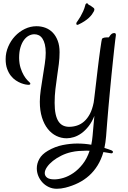

<svg xmlns="http://www.w3.org/2000/svg" viewBox="-20 -855 785 1177"><path d="M630.4 -19.5Q627.4 17.6 620.1 51.8Q631.8 55.7 642.6 59.1Q653.3 62.5 663.1 66.4Q672.4 70.3 672.4 76.7Q672.4 80.1 669.7 82.5Q667 85 662.1 85Q659.7 85 646.7 82.5Q633.8 80.1 613.8 77.1Q600.6 123 578.4 158.9Q556.2 194.8 526.6 221.4Q497.1 248 460.2 266.4Q423.3 284.7 380.9 295.4Q353.5 302.2 328.1 302.2Q301.8 302.2 279.3 291.7Q256.8 281.2 240.5 263.7Q224.1 246.1 214.8 223.6Q205.6 201.2 205.6 176.8Q205.6 147.5 221.2 119.1Q236.8 90.8 273.4 69.3Q317.4 43.5 364.3 34.2Q411.1 24.9 453.6 24.9Q499 24.9 539.6 32.2Q542 19.5 544.2 6.3Q546.4 -6.8 547.4 -21Q548.3 -35.2 550.3 -53.7Q551.8 -69.3 553.7 -92.3Q555.7 -115.2 558.6 -144.5Q543.5 -106.9 522.9 -80.8Q502.4 -54.7 479.7 -38.3Q457 -22 433.3 -14.6Q409.7 -7.3 388.7 -7.3Q355.5 -7.3 325.7 -21.7Q295.9 -36.1 273.2 -64.5Q250.5 -92.8 237.3 -134.8Q224.1 -176.8 224.1 -231.4Q224.1 -263.2 229.7 -303.2Q235.4 -343.3 242.2 -384.3Q249 -425.3 254.6 -463.6Q260.3 -502 260.3 -530.8Q260.3 -561.5 254.9 -583Q249.5 -604.5 240.2 -618.4Q231 -632.3 218.3 -638.7Q205.6 -645 190.4 -645Q173.8 -645 157.2 -636.5Q140.6 -627.9 127.2 -610.1Q113.8 -592.3 105.5 -564.9Q97.2 -537.6 97.2 -500Q97.7 -465.3 106.2 -438.7Q114.7 -412.1 125.7 -393.6Q136.7 -375 146.7 -364.5Q156.7 -354 160.2 -351.1Q166 -346.2 166 -342.3Q166 -338.4 163.1 -336.7Q160.2 -335 152.3 -335Q147.9 -335 136.2 -337.2Q124.5 -339.4 109.1 -345.2Q93.8 -351.1 77.1 -362.1Q60.5 -373 46.6 -390.6Q32.7 -408.2 23.7 -433.1Q14.6 -458 14.6 -492.7Q14.6 -532.2 30.3 -568.8Q45.9 -605.5 72 -633.3Q98.1 -661.1 132.3 -677.7Q166.5 -694.3 204.1 -694.3Q232.4 -694.3 258.1 -684.8Q283.7 -675.3 303 -655.5Q322.3 -635.7 333.7 -605.7Q345.2 -575.7 345.2 -534.7Q345.2 -499.5 340.6 -462.6Q335.9 -425.8 330.1 -387Q324.2 -348.1 319.6 -307.6Q314.9 -267.1 314.9 -224.6Q314.9 -184.1 321 -156Q327.1 -127.9 338.6 -110.6Q350.1 -93.3 366.7 -85.4Q383.3 -77.6 403.8 -77.6Q428.2 -77.6 451.9 -85.2Q475.6 -92.8 495.6 -110.4Q515.6 -127.9 530.8 -156.2Q545.9 -184.6 554.2 -226.1Q555.2 -230.5 557.4 -249.3Q559.6 -268.1 563 -295.9Q566.4 -323.7 570.3 -357.9Q574.2 -392.1 578.4 -427.2Q582.5 -462.4 586.9 -495.8Q591.3 -529.3 595 -555.9Q598.6 -582.5 601.6 -599.4Q604.5 -616.2 606 -618.2Q607.9 -620.1 612.3 -622.1Q615.7 -623.5 621.6 -624.8Q627.4 -626 636.2 -626Q638.2 -626 640.1 -625.7Q642.1 -625.5 644.5 -625.5Q647 -625.5 649.7 -629.6Q652.3 -633.8 656.2 -638.9Q660.2 -644 666 -648.2Q671.9 -652.3 680.7 -652.3Q690.4 -652.3 690.4 -641.1L689.9 -634.8Q689 -628.9 686.3 -607.9Q683.6 -586.9 680.2 -554.9Q676.8 -522.9 672.4 -481.4Q668 -439.9 663.3 -393.6Q658.7 -347.2 654.1 -297.6Q649.4 -248 645 -199.2Q640.6 -150.4 637 -104.5Q633.3 -58.6 630.4 -19.5ZM313 244.6Q338.4 244.6 369.1 235.4Q399.9 226.1 430.2 205.3Q460.4 184.6 486.8 151.1Q513.2 117.7 529.3 69.3Q523.4 68.8 517.3 68.8Q511.2 68.8 505.4 68.8Q484.9 68.8 462.4 70.6Q439.9 72.3 416.5 77.6Q385.7 84.5 356.4 98.9Q327.1 113.3 304.4 131.3Q281.7 149.4 268.1 169.2Q254.4 189 254.4 206.1Q254.4 223.1 268.6 233.9Q282.7 244.6 313 244.6ZM554.2 -806.2Q558.6 -802.2 558.6 -796.9Q558.6 -793.9 557.4 -790.8Q556.2 -787.6 555.2 -785.2Q550.8 -776.4 543.5 -766.4Q536.1 -756.3 524.9 -745.8Q513.7 -735.4 497.8 -724.9Q481.9 -714.4 460 -704.1Q457 -702.6 454.6 -702.6Q447.8 -702.6 447.8 -710.4Q447.8 -714.4 450.2 -718.3Q452.1 -721.7 458.7 -730.7Q465.3 -739.7 473.4 -753.7Q481.4 -767.6 489.7 -785.6Q498 -803.7 503.4 -825.2Q504.4 -830.1 507.6 -832.5Q510.7 -835 513.2 -835Q516.6 -835 519 -831.1Q523.4 -824.7 528.1 -823.5Q532.7 -822.3 534.7 -820.3Q539.1 -816.4 543 -814.5Q546.9 -812.5 554.2 -806.2Z"/></svg>

Font: Engagement
Style: Regular
Weight: 400
Designer: Astigmatic (AOETI)
Foundry: Astigmatic (AOETI)
Version: Version 1.000